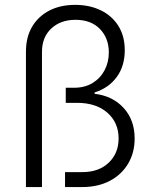

<svg xmlns="http://www.w3.org/2000/svg" viewBox="-20 -757 617 777"><path d="M85 0V-547.9Q85 -606.9 110.1 -649.2Q135.3 -691.4 179.9 -714.4Q224.6 -737.3 284.2 -737.3Q342.8 -737.3 388.2 -715.1Q433.6 -692.9 459.2 -651.9Q484.9 -610.8 484.9 -553.7Q484.9 -489.7 452.4 -445.3Q419.9 -400.9 362.8 -382.8V-377.4Q435.5 -369.1 480.2 -320.3Q524.9 -271.5 524.9 -196.3Q524.9 -139.2 498.5 -94.7Q472.2 -50.3 424.3 -25.1Q376.5 0 313 0H243.2V-60.5H313.5Q379.9 -60.5 419.9 -98.6Q460 -136.7 460 -196.8Q460 -260.7 414.6 -300.8Q369.1 -340.8 292 -340.8H246.1V-401.9H279.8Q323.2 -401.9 354.7 -421.1Q386.2 -440.4 403.3 -472.9Q420.4 -505.4 420.4 -544.9Q420.4 -602.5 384.5 -639.6Q348.6 -676.8 285.6 -676.8Q225.1 -676.8 187.5 -641.6Q149.9 -606.4 149.9 -547.4V0Z"/></svg>

Font: Inter 24pt Light
Style: Regular
Weight: 300
Designer: Rasmus Andersson
Foundry: rsms
Version: Version 4.001;git-66647c0bb